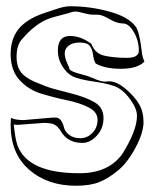

<svg xmlns="http://www.w3.org/2000/svg" viewBox="-20 -551 490 614"><path d="M315 -290 329 -291Q353 -291 381.5 -267Q410 -243 424.5 -218.5Q439 -194 439 -160.5Q439 -127 413.5 -79Q388 -31 357 -5.5Q326 20 297 31.5Q268 43 223 43Q132 43 73 -8.5Q14 -60 14 -152Q14 -155 14.5 -162.5Q15 -170 15 -174Q29 -167 56 -167L148 -175H158Q177 -175 185 -142Q188 -130 201.5 -119.5Q215 -109 237 -109Q259 -109 275.5 -126Q292 -143 292 -168Q292 -193 263.5 -207.5Q235 -222 194 -230.5Q153 -239 112 -251.5Q71 -264 42.5 -295Q14 -326 14 -378Q14 -430 43 -462.5Q72 -495 136 -514Q143 -516 157 -521Q185 -531 204 -531Q269 -531 331.5 -513.5Q394 -496 416 -463Q424 -449 430 -411L434 -382Q435 -369 442 -354Q419 -331 367 -331Q315 -331 286 -348Q280 -357 277.5 -376Q275 -395 266.5 -405Q258 -415 235 -415Q212 -415 199.5 -405Q187 -395 187 -380.5Q187 -366 194.5 -350Q202 -334 203 -328Q212 -321 233 -315.5Q254 -310 258 -308.5Q262 -307 275 -302Q302 -290 315 -290ZM120 -158 41 -152H32Q25 -152 24 -153Q29 -104 36 -86Q69 3 234 3Q328 3 372 -60Q418 -134 418 -180Q418 -203 398.5 -230.5Q379 -258 358 -270Q337 -282 284.5 -289.5Q232 -297 213 -306.5Q194 -316 179.5 -339Q165 -362 165 -389Q165 -436 204 -436Q238 -436 272 -411Q284 -378 318 -372Q348 -366 386 -366Q424 -366 424 -389Q424 -421 408 -448.5Q392 -476 373 -476Q354 -476 330 -490Q306 -504 293 -504H278Q266 -504 248 -509Q230 -514 221.5 -514Q213 -514 208.5 -512Q204 -510 176.5 -503Q149 -496 138 -492Q93 -476 49 -424Q33 -405 33 -369.5Q33 -334 51.5 -315Q70 -296 107 -283L127 -275Q144 -268 199 -254.5Q254 -241 282.5 -224Q311 -207 311 -173.5Q311 -140 289.5 -117Q268 -94 244 -94Q202 -94 180 -123Q178 -126 171.5 -136Q165 -146 155 -152Q145 -158 120 -158Z"/></svg>

Font: Londrina Sketch
Style: Regular
Weight: 400
Designer: Marcelo Magalhaes
Foundry: Marcelo Magalhaes
Version: Version 1.001 2011